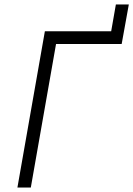

<svg xmlns="http://www.w3.org/2000/svg" viewBox="-20 -840 597 860"><path d="M58 0H118L231 -643H525L557 -820H499L478 -700H181Z"/></svg>

Font: Fixel Display Light
Style: Italic
Weight: 300
Italic angle: -10°
Designer: AlfaBravo + MacPaw
Foundry: Kyrylo Tkachov, Marchela Mozhyna, Serhii Makarenko, Maria Weinstein, Zakhar Kryvoshyya
Version: Version 1.210;Glyphs 3.2 (3217)